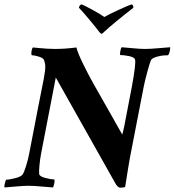

<svg xmlns="http://www.w3.org/2000/svg" viewBox="-39 -867 810 892"><path d="M432.1 -710Q429.2 -710 421.4 -719.7Q404.8 -741.7 374.5 -777.8Q344.2 -814 327.6 -831.1Q330.1 -843.8 339.4 -846.7Q348.6 -844.2 387.7 -823Q426.8 -801.8 445.8 -788.1Q469.7 -801.8 515.6 -822.8Q561.5 -843.8 573.7 -846.7Q576.7 -845.2 578.9 -840.1Q581.1 -835 580.6 -831.1Q482.4 -754.4 445.8 -719.7Q436 -710 432.1 -710ZM215.3 -639.6Q262.7 -639.6 315.9 -646.5Q322.8 -619.6 347.4 -569.3Q372.1 -519 397 -474.9Q421.9 -430.7 465.1 -355Q508.3 -279.3 528.8 -242.2Q531.2 -247.6 538.6 -282.2L573.7 -464.8Q593.3 -571.3 588.4 -589.8Q585.9 -601.1 561 -606.2Q536.1 -611.3 519 -611.3Q518.6 -612.3 518.8 -618.7Q519 -625 521 -634.3Q522.9 -643.6 525.9 -647.5Q541.5 -646.5 576.7 -643.1Q611.8 -639.6 635.3 -639.6Q658.2 -639.6 699.5 -643.3Q740.7 -647 751.5 -647.5Q752.4 -642.1 749.8 -629.4Q747.1 -616.7 741.7 -610.4Q733.4 -610.4 720.2 -609.4Q707 -608.4 687.5 -602.8Q668 -597.2 662.6 -587.9Q657.7 -577.6 646.2 -536.1Q634.8 -494.6 629.4 -467.8L564.9 -135.7Q557.6 -95.7 542.5 1Q538.6 4.9 519 4.9Q507.8 4.9 495.6 -17.6L220.2 -506.8L151.9 -153.3Q147 -127.4 144.3 -98.4Q141.6 -69.3 143.1 -58.6Q145 -46.9 172.6 -40Q200.2 -33.2 213.4 -33.2Q215.8 -26.9 213.1 -14.6Q210.4 -2.4 207.5 3.9Q197.3 3.4 157.2 -0.2Q117.2 -3.9 94.2 -3.9Q70.8 -3.9 34.4 -0.5Q-2 2.9 -18.1 3.9Q-19.5 0 -17.8 -9Q-16.1 -18.1 -13.7 -25.1Q-11.2 -32.2 -10.3 -32.2Q3.9 -32.2 32 -39.3Q60.1 -46.4 66.9 -57.6Q73.7 -68.8 83 -98.9Q92.3 -128.9 97.2 -156.2Q111.3 -231.4 135.5 -354.7Q159.7 -478 164.6 -502Q171.9 -543 171.4 -558.8Q170.9 -574.7 164.6 -589.8Q160.6 -598.1 140.4 -604.2Q120.1 -610.4 108.9 -610.4Q106.9 -611.3 106.7 -618.4Q106.4 -625.5 108.6 -634.8Q110.8 -644 113.8 -646.5Q121.6 -646 140.9 -644Q160.2 -642.1 178.5 -640.9Q196.8 -639.6 215.3 -639.6Z"/></svg>

Font: Amiri
Style: Bold Slanted
Weight: 700
Italic angle: 9°
Designer: Khaled Hosny
Version: Version 000.107